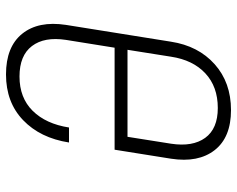

<svg xmlns="http://www.w3.org/2000/svg" viewBox="-95 -685 790 640"><g transform="rotate(-90 300.0 -365.0)"><path d="M253 10Q162 10 119.5 -44.5Q77 -99 91 -190L121 -378H461L487 -540Q498 -612 466.5 -653.5Q435 -695 365 -695Q294 -695 250.5 -651Q207 -607 195 -530H145Q160 -626 219.5 -683Q279 -740 372 -740Q464 -740 507.5 -686Q551 -632 537 -540L481 -190Q467 -99 406 -44.5Q345 10 253 10ZM260 -34Q331 -34 375.5 -75.5Q420 -117 431 -190L454 -335H164L141 -190Q130 -118 160.5 -76Q191 -34 260 -34Z"/></g></svg>

Font: JetBrains Mono Thin
Style: Italic
Weight: 100
Italic angle: -9°
Monospace: yes
Designer: Philipp Nurullin, Konstantin Bulenkov
Foundry: JetBrains
Version: Version 2.305; ttfautohint (v1.8.4.7-5d5b)